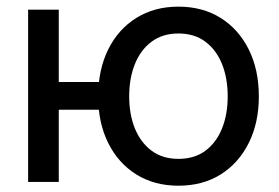

<svg xmlns="http://www.w3.org/2000/svg" viewBox="-20 -559 856 590"><path d="M66.4 0V-529.3H160.6V0ZM137.2 -221.7V-307.1H324.7V-221.7ZM528.3 11.7Q454.6 11.7 398.9 -22.9Q343.3 -57.6 312.5 -119.6Q281.7 -181.6 281.7 -262.7Q281.7 -344.7 312.5 -407Q343.3 -469.2 398.9 -503.9Q454.6 -538.6 528.3 -538.6Q602.5 -538.6 658 -503.9Q713.4 -469.2 744.4 -407Q775.4 -344.7 775.4 -262.7Q775.4 -181.6 744.4 -119.6Q713.4 -57.6 658 -22.9Q602.5 11.7 528.3 11.7ZM528.3 -70.8Q577.6 -70.8 611.3 -95.9Q645 -121.1 662.4 -164.6Q679.7 -208 679.7 -262.7Q679.7 -318.4 662.4 -361.8Q645 -405.3 611.3 -430.7Q577.6 -456.1 528.3 -456.1Q479.5 -456.1 445.8 -430.9Q412.1 -405.8 394.5 -362.1Q377 -318.4 377 -262.7Q377 -207.5 394.5 -164.3Q412.1 -121.1 445.8 -95.9Q479.5 -70.8 528.3 -70.8Z"/></svg>

Font: Inter Cardless Tabular
Style: Regular
Weight: 400
Designer: Rasmus Andersson
Foundry: rsms
Version: Version 4.000;git-4fc901f